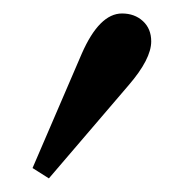

<svg xmlns="http://www.w3.org/2000/svg" viewBox="-20 -760 280 282"><path d="M27.8 -513.2 100.1 -681.2Q126 -740.2 159.2 -740.2Q177.7 -740.2 189.9 -729Q202.1 -717.8 202.1 -699.2Q202.1 -673.3 168.9 -634.8L51.8 -498Z"/></svg>

Font: Flanker Steampunk
Style: Bold
Weight: 700
Designer: Alexey Kryukov, Leonardo Di Lena
Foundry: Alexey Kryukov, Leonardo Di Lena
Version: 1.210